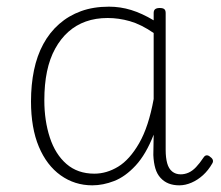

<svg xmlns="http://www.w3.org/2000/svg" viewBox="-20 -539 662 576"><path d="M257 17Q204 17 162 -13Q120 -43 96.5 -99Q73 -155 73 -235Q73 -285 82 -328.5Q91 -372 110 -407Q129 -442 157.5 -467Q186 -492 223 -505.5Q260 -519 307 -519Q341 -519 373.5 -509Q406 -499 441 -478V-500Q441 -508 445.5 -511.5Q450 -515 459 -515Q469 -515 473 -511.5Q477 -508 477 -500V-89Q477 -66 481.5 -49.5Q486 -33 496.5 -24.5Q507 -16 522 -16Q534 -16 545.5 -21Q557 -26 568 -37.5Q579 -49 591 -67Q595 -73 600.5 -73Q606 -73 611 -68Q617 -64 618.5 -59Q620 -54 617 -49Q605 -28 589 -13.5Q573 1 554.5 9Q536 17 518 17Q500 17 486 11.5Q472 6 461.5 -5.5Q451 -17 446 -34Q441 -51 440 -74Q440 -89 440.5 -104.5Q441 -120 441 -135Q418 -76 387 -42.5Q356 -9 322.5 4Q289 17 257 17ZM113 -238Q113 -177 129.5 -126.5Q146 -76 179.5 -47Q213 -18 263 -18Q300 -18 334.5 -39Q369 -60 397.5 -109.5Q426 -159 441 -242V-440Q403 -466 369.5 -475.5Q336 -485 303 -485Q267 -485 237.5 -474.5Q208 -464 185 -443.5Q162 -423 145.5 -393Q129 -363 121 -324.5Q113 -286 113 -238Z"/></svg>

Font: Playwrite HR Lijeva Thin
Style: Regular
Weight: 250
Designer: Veronika Burian, José Scaglione
Foundry: TypeTogether
Version: Version 1.002